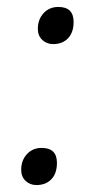

<svg xmlns="http://www.w3.org/2000/svg" viewBox="-20 -525 286 553"><path d="M85 8Q66.5 8 53.8 -4Q41 -16 41 -36Q41 -63 57.5 -81Q74 -99 100 -99Q144 -99 144 -56Q144 -25.5 128 -8.8Q112 8 85 8ZM133 -398Q114.5 -398 101.8 -410Q89 -422 89 -442Q89 -469 105.5 -487Q122 -505 148 -505Q192 -505 192 -462Q192 -431.5 176 -414.8Q160 -398 133 -398Z"/></svg>

Font: Merriweather Sans Light
Style: Italic
Weight: 300
Italic angle: -7.5°
Designer: Eben Sorkin
Foundry: Eben Sorkin
Version: Version 2.001; ttfautohint (v1.8.3)